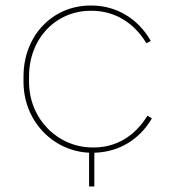

<svg xmlns="http://www.w3.org/2000/svg" viewBox="-20 -546 628 694"><path d="M302 128H321V6C409 4 484 -41 529 -118L513 -128C468 -54 400 -13 319 -13H315C188 -13 85 -117 85 -250V-270C85 -406 181 -507 308 -507H312C393 -507 464 -465 509 -390L525 -398C480 -478 401 -526 311 -526H307C169 -526 65 -416 65 -270V-250C65 -110 170 0 302 6Z"/></svg>

Font: Fixel Display Thin
Style: Regular
Weight: 100
Designer: AlfaBravo + MacPaw
Foundry: Kyrylo Tkachov, Marchela Mozhyna, Serhii Makarenko, Maria Weinstein, Zakhar Kryvoshyya
Version: Version 1.211